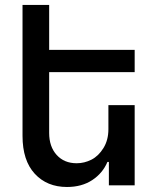

<svg xmlns="http://www.w3.org/2000/svg" viewBox="-20 -747 594 774"><path d="M178.2 -544.9 179.2 -545.9H522.9V-456.1H178.2V-210.9Q178.2 -155.8 208.5 -122.3Q238.8 -88.9 289.1 -88.9Q320.3 -88.9 348.9 -103.5Q377.4 -118.2 397.2 -150.4Q417 -182.6 417 -226.1V-323.2H522.9V0H418.9V-94.2H413.1Q394 -48.8 351.8 -21Q309.6 6.8 250 6.8Q169.4 6.8 120.1 -46.6Q70.8 -100.1 70.8 -199.2V-727.1H178.2Z"/></svg>

Font: Telcell.Market Med
Style: Regular
Weight: 500
Designer: Rasmus Andersson, Sedrak Mkrtchyan
Version: Version 3.019;git-0a5106e0b